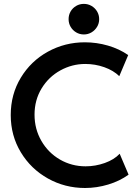

<svg xmlns="http://www.w3.org/2000/svg" viewBox="-20 -941 699 969"><path d="M34.2 -360.4Q34.2 -464.8 85 -548.8Q135.7 -632.8 221.7 -680.2Q307.6 -727.5 408.2 -727.5Q467.8 -727.5 524.9 -710.9Q582 -694.3 627 -663.1L582 -556.6Q552.7 -585.4 506.6 -601.8Q460.4 -618.2 410.2 -618.2Q343.8 -618.2 284.7 -585.7Q225.6 -553.2 189.9 -494.6Q154.3 -436 154.3 -362.3Q154.3 -289.6 189 -229.7Q223.6 -169.9 282.7 -135.7Q341.8 -101.6 412.1 -101.6Q461.4 -101.6 508.8 -118.4Q556.2 -135.3 584 -165L628.9 -59.6Q584.5 -27.3 526.4 -9.8Q468.3 7.8 409.2 7.8Q307.6 7.8 221.7 -40.3Q135.7 -88.4 85 -172.6Q34.2 -256.8 34.2 -360.4ZM326.2 -844.2Q326.2 -865.7 336.4 -883.3Q346.7 -900.9 364.3 -911.1Q381.8 -921.4 403.3 -921.4Q424.3 -921.4 441.9 -911.1Q459.5 -900.9 470 -883.3Q480.5 -865.7 480.5 -844.2Q480.5 -823.2 470 -805.7Q459.5 -788.1 441.9 -777.6Q424.3 -767.1 403.3 -767.1Q381.8 -767.1 364.3 -777.6Q346.7 -788.1 336.4 -805.7Q326.2 -823.2 326.2 -844.2Z"/></svg>

Font: Reddit Sans Strawberry SemiBold
Style: Regular
Weight: 600
Designer: Stephen Hutchings
Foundry: Reddit
Version: Version 1.013